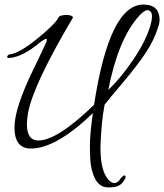

<svg xmlns="http://www.w3.org/2000/svg" viewBox="-20 -614 714 835"><path d="M114 32Q43 32 43 -60Q43 -144 126 -314Q171 -407 179.5 -426.5Q188 -446 180 -445Q172 -443 157 -432Q79 -366 21 -362Q11 -361 11 -367Q13 -376 24 -378Q63 -382 140.5 -444.5Q218 -507 234 -537Q238 -549 272 -549Q298 -547 297 -537Q125 -247 102 -123Q97 -95 97 -73Q97 -3 147 -3Q229 -3 389 -158Q456 -594 603 -594Q655 -594 668 -560Q674 -545 674 -528.5Q674 -512 667 -494Q651 -441 614.5 -385.5Q578 -330 512.5 -252.5Q447 -175 435 -159Q421 -88 417 20Q417 26 417 31Q417 126 450 166Q464 182 476.5 182Q489 182 499 170Q504 162 511.5 154.5Q519 147 523.5 149.5Q528 152 525 162Q515 178 512 181Q496 201 456 201Q453 201 449 201Q391 200 375 103Q371 72 371 19.5Q371 -33 384 -122Q224 32 114 32ZM636 -510Q641 -528 641 -543Q641 -558 634.5 -564Q628 -570 622 -570Q608 -570 585 -545Q494 -444 451 -223Q507 -276 562.5 -359Q618 -442 636 -510Z"/></svg>

Font: Allura
Style: Regular
Weight: 400
Designer: Robert E. Leuschke
Foundry: Robert E. Leuschke
Version: Version 1.004